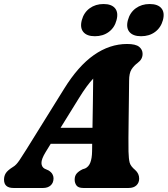

<svg xmlns="http://www.w3.org/2000/svg" viewBox="-43 -934 833 954"><path d="M183.5 -178Q162.5 -143.5 163 -124Q163.5 -104.5 178.5 -96L198.5 -87Q212 -78.5 217.5 -68.5Q223 -58.5 223 -48.5Q223 -25.5 208.8 -12.8Q194.5 0 171 0H24Q-23 0 -23 -41.5Q-23 -59.5 -14.2 -73.5Q-5.5 -87.5 21.5 -104.5Q37 -113 53.8 -138Q70.5 -163 88.5 -192L275 -492Q345 -605.5 423.5 -660.5Q502 -715.5 588.5 -715.5Q631 -715.5 648.2 -701.5Q665.5 -687.5 665.5 -666.5Q665.5 -639.5 641.5 -622Q622 -607.5 610.2 -588.8Q598.5 -570 598.5 -533Q598 -494.5 597.5 -444.2Q597 -394 596.2 -342.5Q595.5 -291 595.2 -248Q595 -205 595.5 -181Q596.5 -144.5 601.2 -126.2Q606 -108 629 -89Q648.5 -71.5 648.5 -46.5Q648.5 -26 634.8 -13Q621 0 596 0H371Q346.5 0 337.2 -12.2Q328 -24.5 328 -41.5Q328 -60 338 -71.8Q348 -83.5 367.5 -93L380 -97Q398 -105.5 406 -126.8Q414 -148 414.5 -181Q414.5 -189.5 414.8 -199.2Q415 -209 415 -219.5H209ZM349 -446 258 -299H416.5Q417.5 -356.5 418.5 -420.8Q419.5 -485 420 -543.5Q405 -527.5 387.5 -503.8Q370 -480 349 -446ZM428.5 -754Q388.5 -754 371 -775.2Q353.5 -796.5 363.5 -834Q373.5 -871.5 402.5 -892.8Q431.5 -914 471.5 -914Q511.5 -914 528.8 -892.8Q546 -871.5 536 -834Q526.5 -797 497.8 -775.5Q469 -754 428.5 -754ZM658 -754Q618 -754 600.2 -775.2Q582.5 -796.5 592.5 -834Q602.5 -871.5 631.5 -892.8Q660.5 -914 700.5 -914Q741.5 -914 759 -892.8Q776.5 -871.5 766.5 -834Q756.5 -797 727.8 -775.5Q699 -754 658 -754Z"/></svg>

Font: Fraunces 9pt S100
Style: Bold Italic
Weight: 700
Italic angle: -16°
Version: Version 1.000; ttfautohint (v1.8.3)